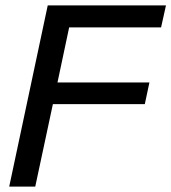

<svg xmlns="http://www.w3.org/2000/svg" viewBox="-20 -688 632 708"><path d="M14 0 156 -668H592L574 -587H235L192 -384H531L514 -304H175L110 0Z"/></svg>

Font: Atkinson Hyperlegible
Style: Italic
Weight: 400
Italic angle: -12°
Designer: Elliott Scott, Megan Eiswerth, Linus Boman, Theodore Petrosky
Foundry: Braille Institute
Version: Version 1.006; ttfautohint (v1.8.3)